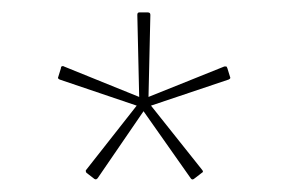

<svg xmlns="http://www.w3.org/2000/svg" viewBox="-20 -715 464 309"><path d="M132 -427 119 -437Q118 -439 118 -440Q118 -441 119 -442L200 -545L76 -587Q74 -588 73.5 -589Q73 -590 74 -592L78 -605Q78 -608 80 -608.5Q82 -609 83 -608L204 -559L201 -691Q201 -695 204 -695H218Q222 -695 222 -691L219 -559L341 -608Q343 -608 344 -608Q345 -608 346 -605L350 -592Q351 -590 350.5 -589Q350 -588 348 -587L223 -545L305 -442Q306 -441 306.5 -439.5Q307 -438 305 -437L292 -427Q289 -425 287 -428L211 -536L137 -428Q136 -427 135 -426.5Q134 -426 132 -427Z"/></svg>

Font: Sofia Sans Thin
Style: Regular
Weight: 250
Designer: Botio Nikoltchev, Ani Petrova
Foundry: lettersoup
Version: Version 4.101